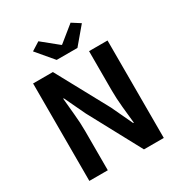

<svg xmlns="http://www.w3.org/2000/svg" viewBox="-218 -1114 1185 1264"><g transform="rotate(-30 374.5 -482.0)"><path d="M91.3 0V-740.8H241.8L456.5 -346L531.7 -185.8H536.7Q530.6 -243.5 523.6 -312.7Q516.7 -381.9 516.7 -445.4V-740.8H657.2V0H506.4L292.7 -396.4L217.5 -555H212.8Q217.9 -495.4 224.7 -428.3Q231.6 -361.2 231.6 -296.7V0ZM303.3 -797.4 196.4 -923.9 260.2 -964 380.5 -866.5H384.5L505 -964L567.8 -923.9L461.1 -797.4Z"/></g></svg>

Font: Noto Sans TC Thin
Style: Regular
Weight: 100
Designer: Ryoko NISHIZUKA 西塚涼子 (kana, bopomofo & ideographs); Paul D. Hunt (Latin, Greek & Cyrillic); Sandoll Communications 산돌커뮤니
Foundry: Adobe
Version: Version 2.004-H2;hotconv 1.0.118;makeotfexe 2.5.65603